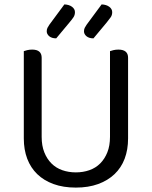

<svg xmlns="http://www.w3.org/2000/svg" viewBox="-20 -838 689 871"><path d="M561 -210Q561 -159 545.5 -118Q530 -77 499.5 -48Q469 -19 425 -3Q381 13 324 13Q267 13 223 -3Q179 -19 149 -48Q119 -77 103.5 -118Q88 -159 88 -210V-606Q93 -608 103.5 -610.5Q114 -613 126 -613Q169 -613 169 -576V-217Q169 -177 181 -147Q193 -117 213.5 -96.5Q234 -76 262.5 -66Q291 -56 324 -56Q357 -56 385.5 -66Q414 -76 434.5 -96.5Q455 -117 467 -147Q479 -177 479 -217V-606Q484 -608 494.5 -610.5Q505 -613 517 -613Q561 -613 561 -576ZM272 -818Q294 -817 307 -807Q320 -797 320 -783Q320 -770 313.5 -760Q307 -750 295 -736L235 -664Q215 -664 203.5 -673.5Q192 -683 192 -696Q192 -705 195.5 -712Q199 -719 204 -726ZM441 -818Q463 -817 476 -807Q489 -797 489 -783Q489 -769 482 -759.5Q475 -750 464 -736L404 -664Q384 -664 372.5 -673.5Q361 -683 361 -696Q361 -705 364.5 -712Q368 -719 373 -726Z"/></svg>

Font: Baloo Bhai 2
Style: Regular
Weight: 400
Designer: Supriya Tembe, Noopur Datye and Ek Type
Foundry: Ek Type
Version: Version 1.640;PS 1.000;hotconv 16.6.51;makeotf.lib2.5.65220;